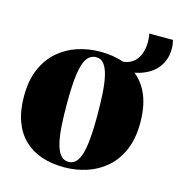

<svg xmlns="http://www.w3.org/2000/svg" viewBox="-100 -741 789 843"><g transform="rotate(15 294.0 -320.0)"><path d="M15.5 -244Q15.5 -316.5 38 -368.5Q60.5 -420.5 99.2 -454Q138 -487.5 187 -503.5Q236 -519.5 289 -519.5Q367 -519.5 423 -491.2Q479 -463 509 -406Q539 -349 539 -262.5Q539 -190.5 516.5 -138.5Q494 -86.5 455.5 -53.2Q417 -20 368 -4Q319 12 265.5 12Q209 12 163 -3.5Q117 -19 84 -50.8Q51 -82.5 33.2 -130.8Q15.5 -179 15.5 -244ZM278.5 -16Q304 -16 319.5 -39.8Q335 -63.5 341.8 -114Q348.5 -164.5 348.5 -244.5Q348.5 -299 345.8 -344.2Q343 -389.5 335.5 -422.5Q328 -455.5 314.2 -473.5Q300.5 -491.5 279 -491.5Q251.5 -491.5 235.5 -468Q219.5 -444.5 212.8 -393.8Q206 -343 206 -261Q206 -207.5 208.8 -162.8Q211.5 -118 219.2 -85Q227 -52 241.2 -34Q255.5 -16 278.5 -16ZM408 -465 385.5 -502.5Q409 -502.5 426.5 -510.8Q444 -519 455.8 -534Q467.5 -549 473.5 -569.2Q479.5 -589.5 479.5 -613.5Q479.5 -621.5 478.8 -631Q478 -640.5 475.5 -652H583.5Q586 -642.5 587.2 -632.8Q588.5 -623 588.5 -613Q588.5 -578 575.2 -550.5Q562 -523 538 -504Q514 -485 481 -475Q448 -465 408 -465Z"/></g></svg>

Font: Merriweather 144pt Black
Style: Regular
Weight: 900
Version: Version 2.100